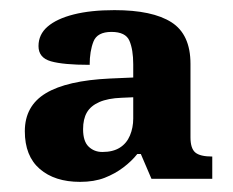

<svg xmlns="http://www.w3.org/2000/svg" viewBox="-20 -739 460 379"><path d="M138 -380Q88 -380 58.5 -405.5Q29 -431 29 -480Q29 -530 70.5 -555Q112 -580 197 -584L243 -586V-612Q243 -641 235.5 -658.5Q228 -676 200 -676Q172 -676 164.5 -657Q157 -638 157 -611Q105 -611 80.5 -618Q56 -625 56 -648Q56 -671 74 -686.5Q92 -702 125.5 -710.5Q159 -719 206 -719Q281 -719 318.5 -695Q356 -671 356 -613V-468Q356 -446 365.5 -438Q375 -430 399 -430V-386H279L258 -435H251Q240 -421 223.5 -408.5Q207 -396 186.5 -388Q166 -380 138 -380ZM182 -439Q203 -439 216.5 -447.5Q230 -456 236.5 -471.5Q243 -487 243 -505V-547L220 -546Q193 -545 176 -537.5Q159 -530 151.5 -517Q144 -504 144 -484Q144 -460 155 -449.5Q166 -439 182 -439Z"/></svg>

Font: Noto Serif Hebrew
Style: Bold
Weight: 700
Version: Version 2.003